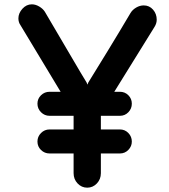

<svg xmlns="http://www.w3.org/2000/svg" viewBox="-20 -848 781 887"><path d="M694 -724 508 -424H534Q557 -424 573 -408Q589 -392 589 -369Q589 -346 573 -329.5Q557 -313 534 -313H446V-250H534Q557 -250 573 -233.5Q589 -217 589 -194Q589 -172 573 -155.5Q557 -139 534 -139H446V-48Q446 -20 427.5 -0.5Q409 19 383 19Q357 19 338.5 -0.5Q320 -20 320 -48V-139H209Q186 -139 169.5 -155Q153 -171 153 -194Q153 -217 169.5 -233.5Q186 -250 209 -250H320V-313H209Q186 -313 169.5 -329.5Q153 -346 153 -369Q153 -392 169.5 -408Q186 -424 209 -424H260L75 -731Q65 -745 65 -763Q65 -787 83.5 -807.5Q102 -828 127 -828Q144 -828 161 -818Q178 -808 187 -794Q222 -735 294 -612Q366 -489 380 -467L384 -457L388 -467Q421 -520 477.5 -612.5Q534 -705 583 -788Q592 -803 609 -813Q626 -823 644 -823Q670 -823 687 -803.5Q704 -784 704 -757Q704 -740 694 -724Z"/></svg>

Font: Tsukimi Rounded
Style: Bold
Weight: 700
Designer: Takashi Funayama
Foundry: Takashi Funayama
Version: Version 1.032; ttfautohint (v1.8.3)